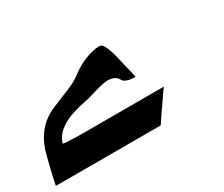

<svg xmlns="http://www.w3.org/2000/svg" viewBox="-226 -428 964 826"><g transform="rotate(-30 256.0 -14.5)"><path d="M469.2 61.5Q463.4 70.3 455.8 80.6Q448.2 90.8 442.9 99.1Q425.8 123 409.4 147.2Q393.1 171.4 374.5 199.2H-146.5Q-142.1 176.8 -136.5 152.3Q-130.9 127.9 -125.5 106.4Q-120.1 85 -115.7 67.9Q-111.3 50.8 -108.9 43Q-95.2 2.9 -76.4 -23.4Q-57.6 -49.8 -35.4 -67.1Q-13.2 -84.5 12 -95.5Q37.1 -106.4 63.5 -116.7Q92.3 -127.9 121.3 -140.9Q150.4 -153.8 178.2 -175.3Q191.4 -185.5 208.5 -195.1Q225.6 -204.6 243.9 -211.9Q262.2 -219.2 280.8 -223.6Q299.3 -228 315.4 -228Q325.2 -228 332.5 -218.3Q339.8 -208.5 346.4 -190.7Q353 -172.9 359.1 -147.7Q365.2 -122.6 372.1 -91.8Q375.5 -80.1 378.9 -64.7Q382.3 -49.3 385.3 -35.6Q366.7 -35.6 355.2 -38.3Q343.8 -41 336.7 -44.7Q329.6 -48.3 326.2 -53.2Q322.8 -58.1 320.3 -62.5Q313.5 -72.8 301 -77.6Q288.6 -82.5 274.4 -82.5Q265.1 -82.5 253.9 -80.6Q242.7 -78.6 231 -75.7Q219.2 -72.8 207.5 -69.3Q195.8 -65.9 185.5 -62.5Q177.2 -59.6 166.3 -57.1Q155.3 -54.7 143.6 -52.2Q120.1 -47.4 93.3 -40Q66.4 -32.7 42 -20.8Q17.6 -8.8 -2 9.5Q-21.5 27.8 -29.8 55.2Q-30.8 57.6 -16.4 58.8Q-2 60.1 22.7 60.8Q47.4 61.5 80.3 61.5Q113.3 61.5 150.4 61.5Z"/></g></svg>

Font: XB Khoramshahr
Style: Bold Italic
Weight: 700
Italic angle: -12°
Designer: Behnam
Foundry: Irmug
Version: Version 8.005 2009